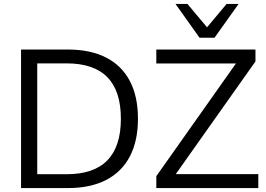

<svg xmlns="http://www.w3.org/2000/svg" viewBox="-20 -957 1356 977"><path d="M87.1 0V-705H325.2Q439.5 -705 519.1 -664.5Q598.7 -624.1 640.3 -545.6Q682 -467.1 682 -353Q682 -238.9 640.3 -160.2Q598.7 -81.5 519.1 -40.7Q439.5 0 325.2 0ZM169.5 -70.5H319.3Q457.7 -70.5 526.4 -141.3Q595.1 -212 595.1 -353Q595.1 -494 526.2 -564.2Q457.2 -634.5 319.3 -634.5H169.5ZM775.4 0V-60.6L1202.9 -665.5V-634.1H775.4V-705H1279.9V-644.4L852.5 -40V-70.9H1294.4V0ZM995.4 -765 873 -936.9H933.9L1033.5 -818L1133 -936.9H1194L1071.6 -765Z"/></svg>

Font: Nunito Sans 12pt ExtraLight
Style: Regular
Weight: 200
Designer: Vernon Adams
Foundry: Vernon Adams
Version: Version 3.101;gftools[0.9.27]